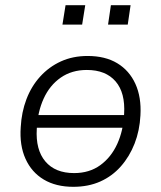

<svg xmlns="http://www.w3.org/2000/svg" viewBox="-20 -713 621 741"><path d="M263 8Q196 8 149 -20Q102 -48 78.5 -100Q55 -152 60 -222Q63 -280 82 -330Q101 -380 135 -417.5Q169 -455 215 -476Q261 -497 318 -497Q386 -497 432.5 -469Q479 -441 502.5 -389.5Q526 -338 522 -268Q519 -209 499.5 -159Q480 -109 446.5 -71Q413 -33 367 -12.5Q321 8 263 8ZM266 -45Q325 -45 367 -75.5Q409 -106 432.5 -157.5Q456 -209 459 -273Q464 -355 426 -399Q388 -443 315 -443Q257 -443 214.5 -413.5Q172 -384 148.5 -332.5Q125 -281 122 -216Q117 -135 155 -90Q193 -45 266 -45ZM92 -220 100 -269H489L481 -220ZM397 -618 408 -693H484L473 -618ZM221 -618 233 -693H309L297 -618Z"/></svg>

Font: Nunito Sans 10pt Light
Style: Italic
Weight: 300
Italic angle: -9°
Designer: Vernon Adams
Foundry: Vernon Adams
Version: Version 3.101;gftools[0.9.27]